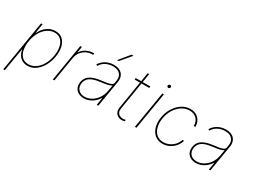

<svg xmlns="http://www.w3.org/2000/svg" viewBox="-65 -1514 3229 2455"><g transform="rotate(30 1549.5 -287.0)"><path d="M17.1 204.1 142.1 -545.9H164.6L142.1 -406.2H145Q167 -451.7 199 -484.9Q231 -518.1 270.5 -536.1Q310.1 -554.2 354 -553.7Q418.5 -554.2 459.5 -517.1Q500.5 -480 515.6 -416.3Q530.8 -352.5 517.1 -271.5Q503.4 -191.4 466.8 -127.2Q430.2 -63 377.2 -25.9Q324.2 11.2 260.3 11.7Q216.8 11.2 183.1 -6.8Q149.4 -24.9 128.2 -58.1Q106.9 -91.3 100.1 -136.7H97.2L39.6 204.1ZM260.3 -11.7Q317.9 -11.7 366.5 -45.7Q415 -79.6 448.7 -138.7Q482.4 -197.8 494.6 -271.5Q506.8 -345.2 494.9 -404.1Q482.9 -462.9 447.5 -497.1Q412.1 -531.2 354 -531.2Q296.4 -531.2 247.6 -497.1Q198.7 -462.9 165.3 -404.1Q131.8 -345.2 119.6 -271.5Q107.4 -197.8 119.4 -138.7Q131.3 -79.6 167 -45.7Q202.6 -11.7 260.3 -11.7Z M630.9 0 721.7 -545.9H745.1L730.5 -459H733.4Q759.3 -501.5 807.6 -527.1Q856 -552.7 912.1 -552.7Q916.5 -552.7 918 -552.7Q919.4 -552.7 923.8 -552.7L919.9 -530.3Q915.5 -529.8 914.1 -529.8Q912.6 -529.8 908.2 -530.3Q859.9 -530.3 818.8 -509Q777.8 -487.8 750.2 -450.9Q722.7 -414.1 714.8 -366.2L654.3 0Z M1091.8 11.7Q1046.9 11.2 1012.2 -7.1Q977.5 -25.4 960.4 -61Q943.4 -96.7 951.2 -147.5Q955.6 -175.3 968.5 -199.7Q981.4 -224.1 1007.3 -243.9Q1033.2 -263.7 1075.9 -278.1Q1118.7 -292.5 1182.6 -299.8Q1220.7 -304.2 1255.1 -309.8Q1289.6 -315.4 1312.5 -326.9Q1335.4 -338.4 1338.9 -359.4L1343.8 -391.6Q1355 -455.1 1320.8 -493.2Q1286.6 -531.2 1216.8 -531.2Q1159.2 -531.2 1109.9 -505.4Q1060.5 -479.5 1036.1 -434.6L1015.6 -443.4Q1034.7 -477.5 1065.4 -502.2Q1096.2 -526.9 1135.3 -540.5Q1174.3 -554.2 1216.8 -553.7Q1258.3 -553.7 1289.1 -541.7Q1319.8 -529.8 1339.1 -507.8Q1358.4 -485.8 1365.7 -456.1Q1373 -426.3 1367.2 -391.6L1301.8 0H1279.3L1296.9 -110.4H1294.9Q1272 -73.7 1240.2 -46.4Q1208.5 -19 1170.7 -3.9Q1132.8 11.2 1091.8 11.7ZM1091.8 -11.7Q1143.6 -11.7 1191.2 -39.6Q1238.8 -67.4 1272.7 -117.4Q1306.6 -167.5 1317.4 -233.4L1331.1 -315.4Q1320.3 -308.1 1305.2 -302.2Q1290 -296.4 1271.7 -292Q1253.4 -287.6 1232.2 -284.4Q1210.9 -281.2 1187.5 -278.3Q1113.3 -270 1068.6 -252.4Q1023.9 -234.9 1002 -208.7Q980 -182.6 973.6 -147.5Q963.9 -85.9 997.3 -48.6Q1030.8 -11.2 1091.8 -11.7ZM1218.8 -625 1343.8 -778.3H1373L1243.2 -625Z M1756.3 -545.9 1752.4 -522.5H1536.6L1540.5 -545.9ZM1641.1 -675.8H1663.6L1571.8 -115.2Q1566.4 -83.5 1576.4 -60.3Q1586.4 -37.1 1607.9 -24.9Q1629.4 -12.7 1656.7 -12.7Q1666.5 -12.7 1675.5 -14.6Q1684.6 -16.6 1694.8 -19.5L1697.8 1Q1686.5 5.9 1676 7.8Q1665.5 9.8 1652.8 9.8Q1619.6 9.8 1593.8 -5.6Q1567.9 -21 1555.4 -49.1Q1543 -77.1 1549.3 -115.2Z M1842.3 0 1933.1 -545.9H1956.5L1865.7 0ZM1963.4 -644.5Q1952.6 -645 1946.3 -652.6Q1939.9 -660.2 1941.9 -670.9Q1942.9 -677.7 1950.2 -684.1Q1957.5 -690.4 1965.3 -690.4Q1976.6 -690.4 1982.9 -683.1Q1989.3 -675.8 1986.8 -665Q1985.8 -657.2 1978.8 -651.1Q1971.7 -645 1963.4 -644.5Z M2253.4 11.7Q2186 11.2 2140.6 -26.1Q2095.2 -63.5 2076.7 -127.4Q2058.1 -191.4 2070.8 -271.5Q2084.5 -352.1 2124.8 -416Q2165 -480 2222.9 -517.1Q2280.8 -554.2 2347.2 -553.7Q2421.4 -554.2 2467.3 -507.6Q2513.2 -460.9 2513.2 -386.7H2488.8Q2488.8 -453.1 2450 -492.2Q2411.1 -531.2 2347.2 -531.2Q2287.1 -531.2 2233.9 -497.6Q2180.7 -463.9 2143.6 -405Q2106.4 -346.2 2094.2 -271.5Q2082 -198.7 2097.4 -139.6Q2112.8 -80.6 2152.6 -46.1Q2192.4 -11.7 2253.4 -11.7Q2297.4 -11.7 2337.9 -30Q2378.4 -48.3 2408.9 -81.8Q2439.5 -115.2 2453.6 -159.2H2477.1Q2460.9 -106.9 2426.8 -68.6Q2392.6 -30.3 2347.7 -9.5Q2302.7 11.2 2253.4 11.7Z M2746.6 11.7Q2701.7 11.2 2667 -7.1Q2632.3 -25.4 2615.2 -61Q2598.1 -96.7 2606 -147.5Q2610.4 -175.3 2623.3 -199.7Q2636.2 -224.1 2662.1 -243.9Q2688 -263.7 2730.7 -278.1Q2773.4 -292.5 2837.4 -299.8Q2875.5 -304.2 2909.9 -309.8Q2944.3 -315.4 2967.3 -326.9Q2990.2 -338.4 2993.7 -359.4L2998.5 -391.6Q3009.8 -455.1 2975.6 -493.2Q2941.4 -531.2 2871.6 -531.2Q2814 -531.2 2764.6 -505.4Q2715.3 -479.5 2690.9 -434.6L2670.4 -443.4Q2689.5 -477.5 2720.2 -502.2Q2751 -526.9 2790 -540.5Q2829.1 -554.2 2871.6 -553.7Q2913.1 -553.7 2943.8 -541.7Q2974.6 -529.8 2993.9 -507.8Q3013.2 -485.8 3020.5 -456.1Q3027.8 -426.3 3022 -391.6L2956.5 0H2934.1L2951.7 -110.4H2949.7Q2926.8 -73.7 2895 -46.4Q2863.3 -19 2825.4 -3.9Q2787.6 11.2 2746.6 11.7ZM2746.6 -11.7Q2798.3 -11.7 2845.9 -39.6Q2893.6 -67.4 2927.5 -117.4Q2961.4 -167.5 2972.2 -233.4L2985.8 -315.4Q2975.1 -308.1 2960 -302.2Q2944.8 -296.4 2926.5 -292Q2908.2 -287.6 2887 -284.4Q2865.7 -281.2 2842.3 -278.3Q2768.1 -270 2723.4 -252.4Q2678.7 -234.9 2656.7 -208.7Q2634.8 -182.6 2628.4 -147.5Q2618.7 -85.9 2652.1 -48.6Q2685.5 -11.2 2746.6 -11.7Z"/></g></svg>

Font: Inter Tight Thin
Style: Italic
Weight: 250
Italic angle: -9.39999°
Designer: Rasmus Andersson
Foundry: rsms
Version: Version 3.004